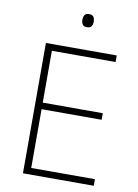

<svg xmlns="http://www.w3.org/2000/svg" viewBox="-98 -972 747 1036"><g transform="rotate(10 275.5 -454.0)"><path d="M490 0H102V-714H490V-678H141V-394H470V-358H141V-36H490ZM304 -908Q323 -908 329.5 -898Q336 -888 336 -872Q336 -856 329.5 -846Q323 -836 304 -836Q288 -836 281 -846Q274 -856 274 -872Q274 -888 281 -898Q288 -908 304 -908Z"/></g></svg>

Font: Noto Sans Cham ExtraLight
Style: Regular
Weight: 250
Version: Version 2.002